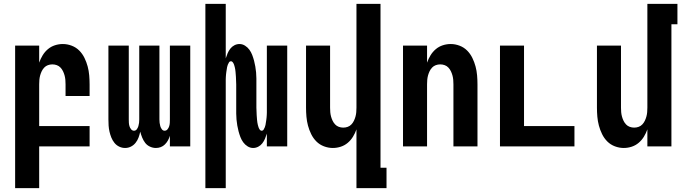

<svg xmlns="http://www.w3.org/2000/svg" viewBox="-20 -755 3540 990"><path d="M58 215V-520H182V-432Q189 -452 200 -470Q211 -488 227 -501.5Q243 -515 263 -521.5Q283 -528 304 -528Q327 -528 349.5 -519.5Q372 -511 388.5 -494.5Q405 -478 415.5 -456.5Q426 -435 432 -412.5Q438 -390 440 -366.5Q442 -343 442 -320V-260H318V-320Q318 -332 317 -343.5Q316 -355 313 -366Q310 -377 305 -387.5Q300 -398 292 -406.5Q284 -415 273 -419Q262 -423 250 -423Q238 -423 227 -419Q216 -415 208 -406.5Q200 -398 195 -387.5Q190 -377 187 -366Q184 -355 183 -343.5Q182 -332 182 -320V-105H442V0H182V215Z M625 8Q609 8 594.5 1Q580 -6 570 -18.5Q560 -31 554 -46Q548 -61 544.5 -76.5Q541 -92 540 -107.5Q539 -123 539 -139V-520H644V-139Q644 -130 644.5 -121.5Q645 -113 647.5 -104.5Q650 -96 656 -88.5Q662 -81 671 -81Q680 -81 685.5 -88.5Q691 -96 693.5 -104.5Q696 -113 697 -121.5Q698 -130 698 -139V-520H802V-139Q802 -130 803 -121.5Q804 -113 806.5 -104.5Q809 -96 814.5 -88.5Q820 -81 829 -81Q838 -81 844 -88.5Q850 -96 852.5 -104.5Q855 -113 855.5 -121.5Q856 -130 856 -139V-520H961V0H856V-55Q852 -42 846 -31Q840 -20 830.5 -10.5Q821 -1 809 3.5Q797 8 784 8Q768 8 753 1Q738 -6 728.5 -18.5Q719 -31 713 -46Q707 -61 703 -76Q700 -61 694.5 -46Q689 -31 679 -18.5Q669 -6 655 1Q641 8 625 8Z M1039 215V-735H1144V-454Q1148 -467 1153.5 -480Q1159 -493 1167.5 -504Q1176 -515 1188.5 -521.5Q1201 -528 1215 -528Q1230 -528 1243.5 -519.5Q1257 -511 1266 -498.5Q1275 -486 1280.5 -471.5Q1286 -457 1290 -442Q1294 -427 1296.5 -412Q1299 -397 1300.5 -381.5Q1302 -366 1302 -350.5Q1302 -335 1302 -320V-200Q1302 -194 1302.5 -187.5Q1303 -181 1303 -174.5Q1303 -168 1303.5 -161.5Q1304 -155 1304.5 -148.5Q1305 -142 1305.5 -136Q1306 -130 1307 -123.5Q1308 -117 1309.5 -111Q1311 -105 1313 -99Q1315 -93 1319 -87Q1323 -81 1329 -81Q1336 -81 1339.5 -87Q1343 -93 1345.5 -99Q1348 -105 1349 -111Q1350 -117 1351 -123.5Q1352 -130 1353 -136Q1354 -142 1354.5 -148.5Q1355 -155 1355.5 -161.5Q1356 -168 1356 -174.5Q1356 -181 1356 -187.5Q1356 -194 1356 -200V-520H1461V0H1356V-66Q1352 -53 1346.5 -40Q1341 -27 1332.5 -16Q1324 -5 1311.5 1.5Q1299 8 1285 8Q1270 8 1256.5 -0.5Q1243 -9 1234 -21.5Q1225 -34 1219.5 -48.5Q1214 -63 1210 -78Q1206 -93 1203.5 -108Q1201 -123 1199.5 -138.5Q1198 -154 1198 -169.5Q1198 -185 1198 -200V-320Q1198 -326 1197.5 -332.5Q1197 -339 1197 -345.5Q1197 -352 1196.5 -358.5Q1196 -365 1195.5 -371.5Q1195 -378 1194.5 -384Q1194 -390 1193 -396.5Q1192 -403 1190.5 -409Q1189 -415 1187 -421Q1185 -427 1181 -433Q1177 -439 1171 -439Q1164 -439 1160.5 -433Q1157 -427 1154.5 -421Q1152 -415 1151 -409Q1150 -403 1149 -396.5Q1148 -390 1147 -384Q1146 -378 1145.5 -371.5Q1145 -365 1144.5 -358.5Q1144 -352 1144 -345.5Q1144 -339 1144 -332.5Q1144 -326 1144 -320V215Z M1818 215V-88Q1811 -68 1800 -50Q1789 -32 1773 -18.5Q1757 -5 1737 1.5Q1717 8 1696 8Q1673 8 1650.5 -0.5Q1628 -9 1611.5 -25.5Q1595 -42 1584.5 -63.5Q1574 -85 1568 -107.5Q1562 -130 1560 -153.5Q1558 -177 1558 -200V-520H1682V-200Q1682 -188 1683 -176.5Q1684 -165 1687 -154Q1690 -143 1695 -132.5Q1700 -122 1708 -113.5Q1716 -105 1727 -101Q1738 -97 1750 -97Q1762 -97 1773 -101Q1784 -105 1792 -113.5Q1800 -122 1805 -132.5Q1810 -143 1813 -154Q1816 -165 1817 -176.5Q1818 -188 1818 -200V-735H1942V110H1973V215Z M2058 0V-520H2182V-432Q2189 -452 2200 -470Q2211 -488 2227 -501.5Q2243 -515 2263 -521.5Q2283 -528 2304 -528Q2327 -528 2349.5 -519.5Q2372 -511 2388.5 -494.5Q2405 -478 2415.5 -456.5Q2426 -435 2432 -412.5Q2438 -390 2440 -366.5Q2442 -343 2442 -320V0H2318V-320Q2318 -332 2317 -343.5Q2316 -355 2313 -366Q2310 -377 2305 -387.5Q2300 -398 2292 -406.5Q2284 -415 2273 -419Q2262 -423 2250 -423Q2238 -423 2227 -419Q2216 -415 2208 -406.5Q2200 -398 2195 -387.5Q2190 -377 2187 -366Q2184 -355 2183 -343.5Q2182 -332 2182 -320V0Z M2558 0V-520H2682V-105H2942V0Z M3196 8Q3173 8 3150.5 -0.5Q3128 -9 3111.5 -25.5Q3095 -42 3084.5 -63.5Q3074 -85 3068 -107.5Q3062 -130 3060 -153.5Q3058 -177 3058 -200V-520H3182V-200Q3182 -188 3183 -176.5Q3184 -165 3187 -154Q3190 -143 3195 -132.5Q3200 -122 3208 -113.5Q3216 -105 3227 -101Q3238 -97 3250 -97Q3262 -97 3273 -101Q3284 -105 3292 -113.5Q3300 -122 3305 -132.5Q3310 -143 3313 -154Q3316 -165 3317 -176.5Q3318 -188 3318 -200V-735H3473V-630H3442V0H3318V-88Q3311 -68 3300 -50Q3289 -32 3273 -18.5Q3257 -5 3237 1.5Q3217 8 3196 8Z"/></svg>

Font: Iosevka Extrabold
Style: Regular
Weight: 800
Monospace: yes
Designer: Belleve Invis
Foundry: Belleve Invis
Version: Version 32.5.0; ttfautohint (v1.8.4)